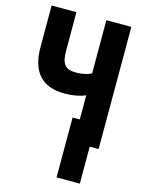

<svg xmlns="http://www.w3.org/2000/svg" viewBox="-136 -791 802 1084"><g transform="rotate(15 265.0 -249.0)"><path d="M305 216H441V0H493V-714H347V-403C320 -390 291 -384 257 -384C194 -384 172 -411 172 -490V-714H27V-472C27 -325 94 -253 225 -253C273 -253 313 -260 347 -275V-134H305Z"/></g></svg>

Font: Noto Sans Mono Condensed ExtraBold
Style: Regular
Weight: 800
Width: 3
Designer: Monotype Design Team
Foundry: Monotype Imaging Inc.
Version: Version 2.014